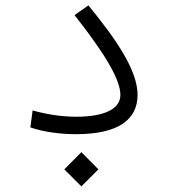

<svg xmlns="http://www.w3.org/2000/svg" viewBox="-20 -490 626 704"><path d="M258.8 2C416.5 2 484.4 -53.2 484.4 -142.1C484.4 -230.5 408.7 -342.8 304.2 -470.2L253.4 -434.6C353 -307.6 421.4 -203.6 421.4 -142.1C421.4 -90.8 363.3 -62 259.8 -62C206.1 -62 152.8 -70.3 99.6 -85L91.3 -22.9C139.6 -5.9 201.7 2 258.8 2ZM278.3 193.4 340.8 130.9 278.3 67.9 215.8 130.9Z"/></svg>

Font: Cascadia Code PL Light
Style: Regular
Weight: 300
Monospace: yes
Designer: Aaron Bell
Foundry: Saja Typeworks
Version: Version 2404.023